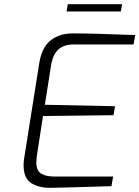

<svg xmlns="http://www.w3.org/2000/svg" viewBox="-20 -894 668 920"><path d="M93 -102Q93 -118 96 -137L169 -597Q182 -670 224.5 -702Q267 -734 327 -734Q426 -734 628 -726L620 -681H333Q288 -681 261 -658Q234 -635 225 -583L195 -392L531 -385L524 -342L186 -338L156 -144Q154 -124 154 -117Q154 -77 176.5 -62.5Q199 -48 242 -48H522L514 -2Q328 4 223 6Q167 7 130 -16.5Q93 -40 93 -102ZM305 -874H565L559 -839H299Z"/></svg>

Font: Exo Light
Style: Italic
Weight: 300
Italic angle: -9°
Designer: Natanael Gama
Foundry: Natanael Gama
Version: Version 1.500; ttfautohint (v1.6)